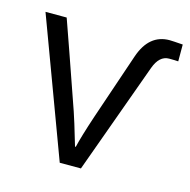

<svg xmlns="http://www.w3.org/2000/svg" viewBox="-86 -627 701 710"><g transform="rotate(15 264.5 -271.5)"><path d="M7.8 -525.4Q28.3 -525.4 88.9 -525.4Q118.2 -443.4 204.1 -196.3Q212.9 -171.9 242.2 -72.3Q243.2 -72.3 245.1 -72.3Q254.9 -114.3 282.2 -196.3Q311.5 -281.2 369.1 -452.1Q400.4 -543 478.5 -543Q488.3 -543 529.3 -540Q529.3 -518.6 529.3 -475.6Q517.6 -476.6 494.1 -476.6Q457 -476.6 438.5 -425.8Q386.7 -284.2 284.2 0Q263.7 0 203.1 0Q154.3 -130.9 7.8 -525.4Z"/></g></svg>

Font: Gothic A1
Style: Regular
Weight: 400
Designer: HanYang I&C Co.,Ltd.
Version: Version 2.50